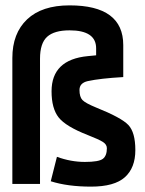

<svg xmlns="http://www.w3.org/2000/svg" viewBox="-20 -685 540 715"><path d="M26 0V-469Q26 -561 81 -613Q136 -665 239 -665Q439 -665 439 -517V-398Q353 -393 307 -383Q276 -376 276 -350Q276 -324 287 -312.5Q298 -301 337 -285Q432 -247 458 -219.5Q484 -192 484 -126Q484 -60 445 -25Q406 10 319 10Q232 10 169 -10L192 -101Q244 -82 296 -82Q348 -82 363 -93.5Q378 -105 378 -133Q378 -147 363 -156.5Q348 -166 307 -182Q225 -214 198.5 -247.5Q172 -281 172 -345Q172 -463 307 -476L338 -479V-505Q338 -572 239 -572Q182 -572 155.5 -548Q129 -524 129 -466V0Z"/></svg>

Font: Lekton
Style: Bold
Weight: 700
Designer: Paolo Mazzetti, Luciano Perondi, Raffaele Flato, Elena Papassissa, Emilio Macchia, Michela Povoleri, Tobias Seemiller, R
Version: Version 34.000